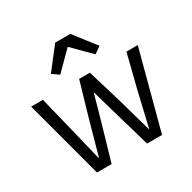

<svg xmlns="http://www.w3.org/2000/svg" viewBox="-167 -933 1102 1101"><g transform="rotate(-30 384.0 -382.5)"><path d="M334 -765H434L545 -622L501 -591L384 -708L267 -591L223 -622ZM169 0 31 -516H109L164 -293L219 -67H221L284 -293L349 -516H420L487 -293L551 -67H553L606 -293L662 -516H737L600 0H501L429 -248L384 -405H382L338 -248L266 0Z"/></g></svg>

Font: Aneliza
Style: Regular
Weight: 400
Designer: Mike Abbink, Paul van der Laan, Pieter van Rosmalen
Foundry: Bold Monday
Version: Version 3.0